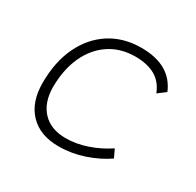

<svg xmlns="http://www.w3.org/2000/svg" viewBox="-122 -665 831 813"><g transform="rotate(30 293.0 -258.5)"><path d="M263.2 -35.2Q314.5 -35.2 367.4 -53.5Q420.4 -71.8 465.3 -102.1L483.9 -63Q436.5 -30.3 376.7 -10.3Q316.9 9.8 253.9 9.8Q163.6 9.8 112.8 -43Q62 -95.7 62 -189.9Q62 -292 97.9 -367.7Q133.8 -443.4 199 -485.4Q264.2 -527.3 351.6 -527.3Q494.6 -527.3 539.1 -419.9L501.5 -391.6Q481.9 -440.4 443.1 -461.4Q404.3 -482.4 347.7 -482.4Q275.9 -482.4 222.2 -446.8Q168.5 -411.1 138.9 -346.7Q109.4 -282.2 108.9 -195.8Q109.9 -120.1 150.4 -77.6Q190.9 -35.2 263.2 -35.2Z"/></g></svg>

Font: CaskaydiaCove NF ExtraLight
Style: Italic
Weight: 200
Italic angle: -10°
Designer: Aaron Bell
Foundry: Saja Typeworks
Version: Version 2111.001; VTT 6.35;Nerd Fonts 3.2.1